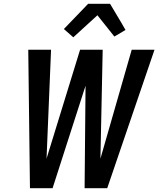

<svg xmlns="http://www.w3.org/2000/svg" viewBox="-20 -999 840 1019"><path d="M139 0 130 -735H251L227 -157L405 -735H525L513 -157L679 -735H800L549 0H429L434 -544L259 0ZM369 -801 319 -845 448 -979H564L626 -875L646 -840L587 -805L497 -918Z"/></svg>

Font: Iosevka Aile Oblique
Style: Bold
Weight: 700
Italic angle: -9°
Designer: Belleve Invis
Foundry: Belleve Invis
Version: Version 31.1.0; ttfautohint (v1.8.4)